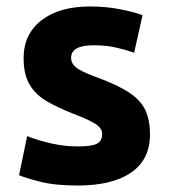

<svg xmlns="http://www.w3.org/2000/svg" viewBox="-20 -560 525 594"><path d="M220 14Q150 14 103.5 2Q57 -10 39 -18L64 -139Q102 -124 142 -115.5Q182 -107 221 -107Q262 -107 279 -115Q296 -123 296 -146Q296 -164 274 -177.5Q252 -191 207 -208Q161 -226 126 -246Q91 -266 72 -297.5Q53 -329 53 -380Q53 -454 108 -497Q163 -540 259 -540Q307 -540 351 -531.5Q395 -523 421 -513L395 -397Q369 -406 338.5 -413Q308 -420 270 -420Q200 -420 200 -381Q200 -364 215 -351.5Q230 -339 279 -321Q345 -297 380.5 -273Q416 -249 430 -218.5Q444 -188 444 -144Q444 -66 385.5 -26Q327 14 220 14Z"/></svg>

Font: Ubuntu Sans ExtraBold
Style: Regular
Weight: 800
Designer: Dalton Maag Ltd
Foundry: Dalton Maag Ltd
Version: Version 1.006; ttfautohint (v1.8.4.7-5d5b)